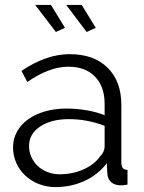

<svg xmlns="http://www.w3.org/2000/svg" viewBox="-20 -750 585 780"><path d="M206 10Q169 10 137.5 -2.5Q106 -15 82.5 -37Q59 -59 46 -88.5Q33 -118 33 -152Q33 -186 49 -215Q65 -244 94 -265Q123 -286 163 -297.5Q203 -309 251 -309Q291 -309 332 -302Q373 -295 405 -282V-329Q405 -398 366 -438.5Q327 -479 258 -479Q218 -479 176 -463Q134 -447 91 -417L67 -462Q168 -530 263 -530Q361 -530 417 -475Q473 -420 473 -323V-88Q473 -60 498 -60V0Q481 3 472 3Q446 3 431.5 -10Q417 -23 416 -46L414 -87Q378 -40 323.5 -15Q269 10 206 10ZM222 -42Q275 -42 319.5 -62Q364 -82 387 -115Q396 -124 400.5 -134.5Q405 -145 405 -154V-239Q371 -252 334.5 -259Q298 -266 260 -266Q188 -266 143 -236Q98 -206 98 -157Q98 -133 107.5 -112Q117 -91 133.5 -75.5Q150 -60 173 -51Q196 -42 222 -42ZM249 -730H312L369 -637L332 -620ZM123 -730H187L244 -637L207 -620Z"/></svg>

Font: Boldmen
Style: Regular
Weight: 400
Designer: Matt McInerney, Pablo Impallari, Rodrigo Fuenzalida
Foundry: LIVING CONCEPT
Version: Version 1.000